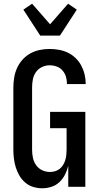

<svg xmlns="http://www.w3.org/2000/svg" viewBox="-20 -1007 540 1035"><path d="M208 8Q184 8 160 1Q136 -6 117 -22Q98 -38 85.5 -59Q73 -80 65.5 -103.5Q58 -127 55 -151.5Q52 -176 52 -200V-535Q52 -562 56.5 -589Q61 -616 72 -640.5Q83 -665 101.5 -685.5Q120 -706 143.5 -719Q167 -732 193.5 -737.5Q220 -743 247 -743Q273 -743 298 -738.5Q323 -734 346 -723Q369 -712 387.5 -694Q406 -676 418 -653.5Q430 -631 436 -606Q442 -581 442 -556V-554H341V-555Q341 -575 335.5 -593.5Q330 -612 317 -627Q304 -642 285.5 -648.5Q267 -655 247 -655Q226 -655 206 -645.5Q186 -636 173.5 -618Q161 -600 157 -578.5Q153 -557 153 -535V-200Q153 -178 157.5 -156.5Q162 -135 174.5 -117Q187 -99 207 -89.5Q227 -80 249 -80Q263 -80 277 -84Q291 -88 302 -97Q313 -106 320.5 -118.5Q328 -131 332 -144.5Q336 -158 337.5 -172Q339 -186 339 -200V-316H250V-404H440V0H348V-113Q342 -89 330.5 -66Q319 -43 300.5 -25.5Q282 -8 257.5 0Q233 8 208 8ZM197 -815 106 -955 153 -987 250 -876 347 -987 394 -955 303 -815Z"/></svg>

Font: Iosevka Curly Semibold
Style: Regular
Weight: 600
Monospace: yes
Designer: Belleve Invis
Foundry: Belleve Invis
Version: Version 22.1.2; ttfautohint (v1.8.4)